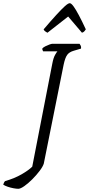

<svg xmlns="http://www.w3.org/2000/svg" viewBox="-139 -977 555 1197"><path d="M-25 200Q-37 200 -55.5 196.5Q-74 193 -91.5 187Q-109 181 -119 174Q-117 168 -114 161.5Q-111 155 -107 152Q-48 135 -4 109.5Q40 84 62 62L187 -580Q194 -617 204.5 -635Q215 -653 219 -657H130Q129 -660 126.5 -664.5Q124 -669 125 -675Q131 -682 144 -688.5Q157 -695 169.5 -699.5Q182 -704 187 -704H357Q360 -700 364 -692.5Q368 -685 366 -674L322 -661Q293 -653 280 -635Q267 -617 258 -575L134 43Q128 62 108 88.5Q88 115 62.5 140.5Q37 166 13 183Q-11 200 -25 200ZM157 -773Q147 -778 141 -783Q135 -788 133 -794Q179 -848 212 -884Q245 -920 265.5 -938.5Q286 -957 296 -957Q305 -957 319 -938Q333 -919 352.5 -882.5Q372 -846 396 -794Q393 -789 387.5 -782.5Q382 -776 372 -773L286 -874Z"/></svg>

Font: Texturina 12pt ExtraLight
Style: Italic
Weight: 250
Italic angle: -11°
Designer: Guillermo Torres Carreño
Foundry: Omnibus-Type
Version: Version 1.002